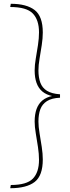

<svg xmlns="http://www.w3.org/2000/svg" viewBox="-20 -867 372 1014"><path d="M37 -847Q120 -847 163 -814Q206 -781 206 -695Q206 -665 200.5 -629Q195 -593 189 -558Q183 -523 183 -495Q183 -458 193 -430.5Q203 -403 228 -387.5Q253 -372 297 -369V-351Q253 -349 228 -333Q203 -317 193 -290Q183 -263 183 -225Q183 -198 189 -162.5Q195 -127 200.5 -91Q206 -55 206 -25Q206 61 163 94Q120 127 34 127L37 110Q121 110 153.5 76.5Q186 43 186 -23Q186 -54 180.5 -90.5Q175 -127 169 -162.5Q163 -198 163 -225Q163 -263 173 -291Q183 -319 204 -336.5Q225 -354 259 -361V-359Q225 -366 204 -383.5Q183 -401 173 -429Q163 -457 163 -495Q163 -523 169 -558Q175 -593 180.5 -629Q186 -665 186 -696Q186 -762 153 -796Q120 -830 34 -830Z"/></svg>

Font: Murecho Thin Thin
Style: Regular
Weight: 250
Version: Version 1.010